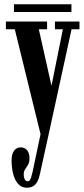

<svg xmlns="http://www.w3.org/2000/svg" viewBox="-20 -624 390 895"><path d="M104.5 251Q81 251 65.2 234Q49.5 217 41.8 188.2Q34 159.5 34 123.5Q34 94 45.5 78.5Q57 63 76.5 63Q95.5 63 106.5 76.5Q117.5 90 117.5 114Q117.5 132.5 110.8 144Q104 155.5 97.2 165.2Q90.5 175 90.5 189.5Q90.5 202 95 211.5Q99.5 221 109 221Q114.5 221 118.2 216.8Q122 212.5 125 203Q128 193.5 131.5 179L169 1.5L49 -487.5H7.5V-523.5H199.5V-487.5H161L220 -224L273 -487.5H236V-523.5H350.5V-487.5H313.5L206.5 3.5L166 187.5Q162 207.5 154.5 221.8Q147 236 135 243.5Q123 251 104.5 251ZM45 -568V-604H313V-568Z"/></svg>

Font: Imbue Thin 10pt SemiBold
Style: Regular
Weight: 600
Version: Version 1.102